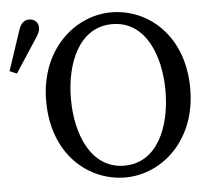

<svg xmlns="http://www.w3.org/2000/svg" viewBox="-84 -740 903 811"><g transform="rotate(-5 368.0 -335.0)"><path d="M416 15C571 15 721 -116 721 -335C721 -563 570 -685 416 -685C262 -685 110 -554 110 -335C110 -107 261 15 416 15ZM416 -35C275 -35 215 -185 215 -335C215 -485 275 -635 416 -635C557 -635 616 -485 616 -335C616 -185 557 -35 416 -35ZM-33 -475 -3 -462 86 -598C102 -622 107 -632 107 -648C107 -670 91 -685 67 -685C50 -685 34 -675 24 -646L-33 -475Z"/></g></svg>

Font: Source Serif Variable
Style: Regular
Weight: 389
Designer: Frank Grießhammer
Foundry: Adobe Systems Incorporated
Version: Version 3.001;hotconv 1.0.111;makeotfexe 2.5.65597